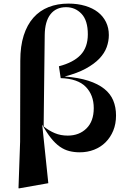

<svg xmlns="http://www.w3.org/2000/svg" viewBox="-20 -839 712 1069"><path d="M92 -50 93 -501Q93 -582 112 -641.5Q131 -701 166 -740.5Q201 -780 250.5 -799.5Q300 -819 361 -819Q412 -819 454 -806.5Q496 -794 525 -771.5Q554 -749 570 -716.5Q586 -684 586 -644Q586 -610 574 -576.5Q562 -543 533.5 -513Q505 -483 457.5 -457Q410 -431 340 -413Q418 -407 472 -389.5Q526 -372 560.5 -344.5Q595 -317 610.5 -279.5Q626 -242 626 -196Q626 -149 610.5 -111.5Q595 -74 568 -47Q541 -20 504 -5.5Q467 9 424 9Q393 9 365.5 2Q338 -5 313 -22.5Q288 -40 264 -70Q240 -100 215 -145L249 181L85 210L83 208ZM348 -799Q292 -799 261 -759.5Q230 -720 229 -644L223 -135Q253 -111 285.5 -97.5Q318 -84 357 -84Q421 -84 461.5 -124Q502 -164 502 -237Q502 -310 457.5 -355.5Q413 -401 318 -404L308 -470Q389 -491 429 -533.5Q469 -576 469 -648Q469 -725 434 -762Q399 -799 348 -799Z"/></svg>

Font: XinYuGongZhangJiaSongA
Style: Regular
Weight: 900
Designer: XinYuGong
Foundry: Adobe Systems Incorporated
Version: Version 1.00